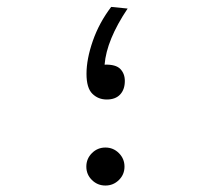

<svg xmlns="http://www.w3.org/2000/svg" viewBox="-20 -541 626 570"><path d="M293 9.8Q269.5 9.8 252.9 -6.6Q236.3 -22.9 236.3 -46.4Q236.3 -69.8 252.9 -86.4Q269.5 -103 293 -103Q316.4 -103 333 -86.4Q349.6 -69.8 349.6 -46.4Q349.6 -22.9 333 -6.6Q316.4 9.8 293 9.8ZM296.9 -245.6Q271.5 -245.6 254.2 -262.7Q236.8 -279.8 236.8 -321.8Q236.8 -365.7 255.6 -419.7Q274.4 -473.6 310.1 -520.5L358.9 -515.6Q296.4 -422.4 290.5 -349.1Q323.7 -350.1 337.2 -336.2Q350.6 -322.3 350.6 -300.8Q350.6 -275.4 336.7 -260.5Q322.8 -245.6 296.9 -245.6Z"/></svg>

Font: Cascadia Code NF Light
Style: Regular
Weight: 300
Monospace: yes
Designer: Aaron Bell
Foundry: Saja Typeworks
Version: Version 2404.023; ttfautohint (v1.8.4)